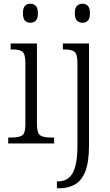

<svg xmlns="http://www.w3.org/2000/svg" viewBox="-20 -769 592 1029"><path d="M143 -647Q125 -647 114 -658Q103 -669 103 -698Q103 -727 114 -738Q125 -749 143 -749Q160 -749 171.5 -738Q183 -727 183 -698Q183 -669 171.5 -658Q160 -647 143 -647ZM24 0V-32H42Q82 -32 99 -43.5Q116 -55 116 -103V-431Q116 -480 100 -492Q84 -504 46 -504H37V-536H178V-105Q178 -56 195 -44Q212 -32 252 -32H270V0ZM422 -647Q405 -647 393 -658Q381 -669 381 -698Q381 -727 393 -738Q405 -749 422 -749Q439 -749 450.5 -738Q462 -727 462 -698Q462 -669 450.5 -658Q439 -647 422 -647ZM285 240V203H292Q324 203 347 185.5Q370 168 382.5 126Q395 84 395 11V-432Q395 -480 378.5 -492Q362 -504 326 -504H317V-536H457V10Q457 100 437 150Q417 200 381 220Q345 240 299 240Z"/></svg>

Font: Noto Serif Ethiopic SemiCondensed Light
Style: Regular
Weight: 300
Width: 4
Designer: Monotype Design Team
Foundry: Monotype Imaging Inc.
Version: Version 2.102; ttfautohint (v1.8.4.7-5d5b)